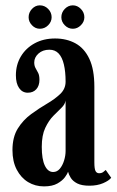

<svg xmlns="http://www.w3.org/2000/svg" viewBox="-20 -670 426 701"><path d="M140.5 10.5Q108.5 10.5 82.5 -5.2Q56.5 -21 41 -50.8Q25.5 -80.5 25.5 -122Q25.5 -169.5 45 -200.8Q64.5 -232 93.5 -253.2Q122.5 -274.5 151.2 -291.2Q180 -308 199.8 -326.8Q219.5 -345.5 219.5 -372Q219.5 -408.5 213.2 -434.8Q207 -461 194 -474.8Q181 -488.5 160.5 -488.5Q136 -488.5 120.5 -474.5Q105 -460.5 105 -442Q105 -429.5 110 -421Q115 -412.5 119.5 -403.5Q124 -394.5 124 -378.5Q124 -357 112.5 -344.2Q101 -331.5 81.5 -331.5Q61.5 -331.5 49.8 -348.5Q38 -365.5 38 -395Q38 -433.5 56.2 -464Q74.5 -494.5 106.8 -512Q139 -529.5 181 -529.5Q223 -529.5 255.5 -511.8Q288 -494 306.2 -455.2Q324.5 -416.5 324.5 -353V-77.5Q324.5 -53.5 328.8 -45.5Q333 -37.5 342 -37.5Q351 -37.5 357 -42Q363 -46.5 366 -49.5L386 -21Q378 -10.5 356.5 -1.2Q335 8 306.5 8Q278.5 8 262.2 -0.2Q246 -8.5 238.5 -20.5Q231 -32.5 228.5 -43Q226.5 -36 217.2 -23.2Q208 -10.5 189.5 0Q171 10.5 140.5 10.5ZM174 -42Q188.5 -42 198.5 -54Q208.5 -66 214 -84Q219.5 -102 219.5 -118.5V-303Q217.5 -289 204.2 -276.2Q191 -263.5 174.5 -246.8Q158 -230 145.2 -203Q132.5 -176 132.5 -134Q132.5 -88.5 143.8 -65.2Q155 -42 174 -42ZM246 -565Q229 -565 216.5 -577.8Q204 -590.5 204 -607Q204 -624.5 216.5 -637.5Q229 -650.5 246 -650.5Q262.5 -650.5 275.2 -637.5Q288 -624.5 288 -607Q288 -590.5 275.2 -577.8Q262.5 -565 246 -565ZM125.5 -565Q109 -565 96.8 -577.8Q84.5 -590.5 84.5 -607Q84.5 -624.5 96.8 -637.5Q109 -650.5 125.5 -650.5Q143 -650.5 155.8 -637.5Q168.5 -624.5 168.5 -607Q168.5 -590.5 155.8 -577.8Q143 -565 125.5 -565Z"/></svg>

Font: Imbue Thin 10pt SemiBold
Style: Regular
Weight: 600
Version: Version 1.102